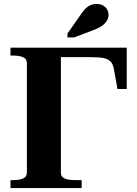

<svg xmlns="http://www.w3.org/2000/svg" viewBox="-20 -951 692 971"><path d="M288 -662V-77Q288 -60 300.5 -52Q313 -44 331 -42Q349 -40 367 -40H393V0H33V-40H47Q76 -40 96 -48Q116 -56 116 -80V-630Q116 -654 96 -662Q76 -670 47 -670H33V-710H621V-501H574L556 -602Q552 -626 539.5 -639.5Q527 -653 503 -657.5Q479 -662 438 -662ZM384 -871 321 -781V-762H355L453 -799Q478 -808 494.5 -819.5Q511 -831 520 -845.5Q529 -860 529 -876Q529 -899 512.5 -915Q496 -931 469 -931Q451 -931 436.5 -924.5Q422 -918 409.5 -904.5Q397 -891 384 -871Z"/></svg>

Font: Roboto Serif 120pt Expanded SemiBold
Style: Regular
Weight: 600
Width: 7
Designer: Greg Gazdowicz
Foundry: Commercial Type
Version: Version 1.008